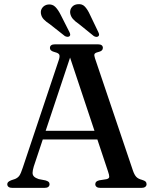

<svg xmlns="http://www.w3.org/2000/svg" viewBox="-20 -916 754 936"><path d="M173.5 -278.5H472L475 -236H168.5ZM221.5 -18Q221.5 -10 215.5 -5Q209.5 0 196 0H41Q28 0 21.8 -4.8Q15.5 -9.5 15.5 -18Q15.5 -24 19.5 -28.2Q23.5 -32.5 34 -37L53.5 -43.5Q67.5 -49.5 74.8 -60.2Q82 -71 91 -98.5L266.5 -623Q272.5 -641 269.2 -649Q266 -657 248.5 -661.5Q234.5 -665 229 -670Q223.5 -675 223.5 -682.5Q223.5 -691 229.8 -695.5Q236 -700 249 -700H456.5Q469.5 -700 475.5 -695.5Q481.5 -691 481.5 -682.5Q481.5 -675 476.2 -670Q471 -665 458 -662Q443.5 -658.5 440.8 -652.5Q438 -646.5 443 -632L628 -84.5Q635 -64 644.2 -54Q653.5 -44 671.5 -39.5Q685 -35.5 689.8 -30.8Q694.5 -26 694.5 -18Q694.5 -10 688 -5Q681.5 0 668.5 0H470Q457 0 450.8 -5Q444.5 -10 444.5 -18Q444.5 -25.5 449.2 -30Q454 -34.5 464 -37L499 -42.5Q512 -45.5 512.5 -53.8Q513 -62 506.5 -80.5L315.5 -653.5L330 -660.5L144.5 -104Q139 -85.5 138.8 -74Q138.5 -62.5 146 -55.2Q153.5 -48 168.5 -43L202 -36.5Q212 -33.5 216.8 -29.5Q221.5 -25.5 221.5 -18ZM276 -843.5 318.5 -759.5Q321.5 -753.5 322.2 -748.5Q323 -743.5 319 -739.5Q314.5 -736 308.5 -736.5Q302.5 -737 296.5 -740L223 -798Q205 -809.5 193.5 -821.5Q182 -833.5 179.5 -850Q177 -866.5 187 -879Q197 -891.5 214 -894Q235.5 -896.5 249.5 -882.5Q263.5 -868.5 276 -843.5ZM419 -843.5 459.5 -759Q462.5 -753 463 -747.8Q463.5 -742.5 459 -739Q455 -735.5 448.8 -736.2Q442.5 -737 437 -740.5L364 -799.5Q346 -811.5 335.2 -824Q324.5 -836.5 322 -853Q320.5 -869.5 330.8 -881.8Q341 -894 359 -895.5Q380.5 -898 394 -883.5Q407.5 -869 419 -843.5Z"/></svg>

Font: Fraunces 11pt
Style: Regular
Weight: 400
Version: Version 1.000;[b76b70a41]